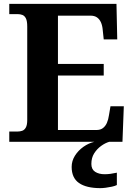

<svg xmlns="http://www.w3.org/2000/svg" viewBox="-20 -734 693 994"><path d="M28 0V-53H70Q83.7 -53 95.2 -57Q106.7 -61.1 113.8 -74Q121 -87 121 -113V-596Q121 -624.9 114.3 -638.4Q107.6 -652 96.3 -656.5Q85 -661 70 -661H28V-714H583L587 -530H517L512 -577Q510 -602 502.5 -618.5Q495 -635 482 -644Q469 -653 448 -653H280V-403H517V-343H280V-61H480Q500 -61 513 -71Q526 -81 533.5 -98Q541 -115 544 -137L552 -184H621L614 0ZM500 240Q427 240 389 213.5Q351 187 351 130Q351 99 368 72Q385 45 412 26Q439 7 469 0H546Q525 6 503.5 21.5Q482 37 467.5 60Q453 83 453 115Q453 142.8 472.5 155.4Q492 168 522 168Q536 168 551.5 166Q567 164 585 160V224Q575 229 559 232.5Q543 236 527 238Q511 240 500 240Z"/></svg>

Font: Noto Serif Thai
Style: Regular
Weight: 400
Designer: Monotype Design Team
Foundry: Monotype Imaging Inc.
Version: Version 2.001